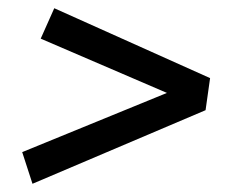

<svg xmlns="http://www.w3.org/2000/svg" viewBox="-20 -590 560 467"><path d="M79 -496 112 -570 491 -400 480 -322 59 -143 34 -220 386 -364Z"/></svg>

Font: Bitter Pro Medium
Style: Italic
Weight: 500
Italic angle: -9°
Designer: Sol Matas, and Bitter project Authors
Foundry: Sol Matas
Version: Version 1.010